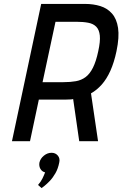

<svg xmlns="http://www.w3.org/2000/svg" viewBox="-20 -720 624 979"><path d="M174 223 192 239Q195 237 206.5 228Q218 219 233.5 203Q249 187 262.5 163.5Q276 140 282 109Q287 88 275 73.5Q263 59 243 59Q222 59 204 73.5Q186 88 181 109Q178 127 186 141Q194 155 210 159Q204 175 196 191Q188 207 174 223ZM414 -700H190L41 0H133L178 -212H310Q317 -212 324 -212.5Q331 -213 338.5 -213Q346 -213 353 -215L384 0H480L444 -244Q473 -260 498.5 -288.5Q524 -317 543 -359.5Q562 -402 574 -459Q589 -531 582 -577.5Q575 -624 551 -651Q527 -678 491.5 -689Q456 -700 414 -700ZM303 -301H197L263 -609H368Q404 -609 430 -604Q456 -599 471 -583.5Q486 -568 489 -538.5Q492 -509 481 -459Q470 -407 454 -375Q438 -343 416.5 -327Q395 -311 367 -306Q339 -301 303 -301Z"/></svg>

Font: Advent Pro SemiBold
Style: Italic
Weight: 600
Italic angle: -12°
Version: Version 3.000